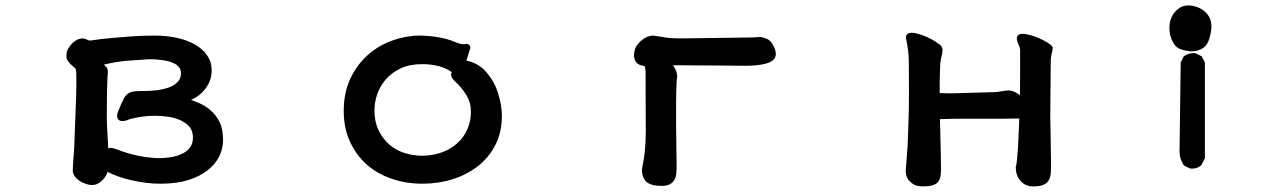

<svg xmlns="http://www.w3.org/2000/svg" viewBox="-20 -604 4540 690"><path d="M250 -358.9Q247.1 -362.3 243.2 -365.2Q231.4 -374 225.6 -383.3Q223.1 -386.2 220.9 -390.9Q218.8 -395.5 218.8 -401.1Q218.8 -406.7 219.2 -410.6Q219.2 -418.5 225.1 -429.2Q237.8 -451.7 258.8 -461.9Q267.6 -465.8 275.4 -465.8Q282.7 -465.8 290 -462.9Q293 -461.4 295.4 -460Q297.9 -458.5 306.6 -458.5Q310.1 -459 322 -460.7Q334 -462.4 341.8 -463.4Q378.9 -467.8 450.2 -473.1Q491.2 -476.1 534.2 -476.1Q622.6 -476.1 679.2 -444.8Q708 -428.7 724.1 -405.3Q740.7 -381.3 740.7 -351.6Q740.7 -327.1 731.9 -308.1Q714.8 -272.5 682.1 -252.9Q673.8 -248.5 666.5 -245.1Q680.2 -240.2 694.8 -233.9Q717.8 -224.1 736.8 -207.5Q756.3 -190.9 769 -165.5Q781.7 -140.1 781.7 -100.6Q781.7 -70.8 768.1 -42.5Q754.4 -14.2 726.1 8.1Q697.8 30.3 655.3 43.5Q613.3 56.2 556.6 56.2Q508.3 56.2 455.1 44.4Q401.4 32.2 366.7 13.7Q361.3 30.8 347.2 44.4Q331.1 61 309.6 61Q299.8 61 288.1 56.6Q260.7 47.4 248 28.8Q241.7 19.5 241.7 8.8Q241.7 7.3 241.7 5.9V2Q241.7 -6.8 246.6 -70.8Q249.5 -153.3 251 -188.5Q252.4 -223.6 252.9 -236.8Q253.4 -250 253.7 -262.5Q253.9 -274.9 254.2 -286.4Q254.4 -297.9 254.4 -315.9Q254.4 -334 253.9 -344.5Q253.4 -355 250 -358.9ZM402.3 -66.4Q436 -53.2 471.2 -45.4Q506.3 -37.6 546.9 -35.6Q638.7 -35.6 665.5 -78.1Q673.3 -90.8 673.3 -109.9Q673.3 -134.3 660.2 -149.4Q647 -163.6 627.4 -172.4Q607.9 -181.2 583.5 -184.6Q559.1 -188 538.1 -188Q517.1 -188 500.5 -186Q473.6 -183.1 451.7 -177.2Q447.8 -176.8 440.4 -173.3Q429.2 -168.9 420.4 -168.9Q406.2 -168.9 402.3 -179.2Q400.9 -183.6 400.9 -189Q400.9 -194.3 404.3 -203.1Q418 -237.3 426.3 -252.4Q435.5 -267.6 450.2 -272.9Q462.4 -276.9 491.2 -276.9Q570.3 -276.9 604.5 -298.3Q612.8 -303.7 619.1 -310.1Q630.4 -322.3 630.4 -340.8Q630.4 -365.7 602.1 -377.9Q571.3 -391.1 516.6 -391.1Q483.9 -389.2 440.9 -386Q397.9 -382.8 353 -371.6Q357.4 -367.7 361.8 -363.3Q367.7 -356.9 367.7 -343.8Q367.7 -338.9 366.7 -333.5Q363.8 -288.1 363.8 -177.7Q363.8 -166 364.7 -150.4Q368.2 -96.2 368.4 -84.2Q368.7 -72.3 368.7 -70.3Q373 -72.8 378.9 -72.8Q384.8 -72.8 402.3 -66.4Z M1670.4 -431.6V-430.7Q1668 -423.3 1664.1 -412.1Q1660.2 -400.9 1656.2 -385.7Q1673.8 -383.8 1697.3 -370.6Q1703.6 -366.7 1709.5 -362.1Q1715.3 -357.4 1717.8 -355.5Q1753.9 -318.4 1768.8 -272.5Q1783.7 -226.6 1783.7 -188.5Q1783.7 -129.4 1760.7 -84Q1726.6 -16.6 1656.2 19.5Q1633.8 31.7 1607.4 39.6Q1555.7 56.2 1497.6 56.2Q1439.5 56.2 1388.2 38.6Q1283.2 2.9 1237.8 -94.7Q1215.3 -143.6 1215.3 -205.1Q1215.3 -272 1239.7 -322.8Q1264.2 -373.5 1303 -407.5Q1341.8 -441.4 1390.6 -458.7Q1439.5 -476.1 1488.3 -476.1Q1517.1 -476.1 1551.8 -470.7Q1587.9 -464.8 1610.4 -455.1Q1627.4 -447.8 1635.7 -446.3Q1644 -444.8 1647.5 -444.8L1650.9 -445.3Q1652.8 -446.3 1655.8 -446.3Q1660.6 -446.3 1662.6 -445.1Q1664.6 -443.8 1665.8 -442.6Q1667 -441.4 1668 -440.2Q1668.9 -439 1669.4 -437.5Q1670.4 -434.6 1670.4 -431.6ZM1601.1 -335.9Q1601.1 -340.3 1603.5 -344.7Q1585.4 -358.4 1557.6 -366Q1529.8 -373.5 1498 -373.5Q1452.1 -373.5 1420.2 -358.4Q1388.2 -343.3 1366.9 -319.1Q1345.7 -294.9 1335.7 -265.6Q1325.7 -236.3 1325.7 -207Q1325.7 -168 1339.4 -138.4Q1353 -108.9 1376 -87.4Q1410.6 -55.7 1461.9 -47.4Q1478 -44.4 1493.7 -44.4Q1509.3 -44.4 1522.2 -45.9Q1535.2 -47.4 1547.1 -50.3Q1559.1 -53.2 1570.3 -57.4Q1581.5 -61.5 1591.3 -66.9Q1612.3 -78.1 1628.4 -94.2Q1649.4 -114.7 1660.9 -142.8Q1672.4 -170.9 1672.4 -202.1Q1672.4 -234.9 1657.2 -260.3Q1641.1 -286.6 1623 -304.2Q1621.1 -306.6 1616.7 -310.1L1612.8 -314Q1603 -323.7 1601.1 -333.5Q1601.1 -335 1601.1 -335.9Z M2413.6 -328.1Q2413.6 -324.7 2412.6 -320.3Q2411.6 -313 2411.6 -311.5V-311Q2409.7 -274.4 2409.7 -231.9V-160.2Q2409.7 -122.1 2410.6 -80.6Q2412.6 -2.9 2410.6 19Q2408.2 46.4 2387.2 58.1Q2376.5 64 2358.4 64Q2311.5 64 2297.4 43Q2287.1 28.3 2287.1 9.8Q2287.1 2 2288.6 -4.9Q2300.8 -60.1 2300.8 -132.8Q2300.8 -135.7 2300.5 -175.8Q2300.3 -215.8 2300.3 -264.2Q2300.3 -330.1 2300 -343.5Q2299.8 -356.9 2298.3 -360.8Q2297.4 -366.2 2295.9 -366.7Q2269.5 -370.1 2262.2 -386.7Q2258.3 -396 2258.3 -404.3Q2258.3 -412.6 2260.3 -420.4Q2262.7 -433.1 2270.5 -443.4Q2290.5 -468.3 2315.4 -474.6Q2320.8 -476.1 2326.2 -476.1H2326.7Q2343.8 -474.1 2356.7 -471.9Q2369.6 -469.7 2373 -469.2Q2376.5 -468.8 2379.6 -468.3Q2382.8 -467.8 2386 -467.5Q2389.2 -467.3 2392.6 -467Q2396 -466.8 2398.9 -466.8Q2405.8 -466.3 2412.1 -466.3H2451.2L2672.9 -469.2Q2686 -469.2 2695.8 -470.2Q2705.6 -471.2 2713.9 -471.2Q2716.8 -471.2 2733.4 -465.3Q2751 -459.5 2761.7 -435.1Q2768.1 -420.9 2768.1 -409.2Q2768.1 -396 2755.9 -386.2Q2737.3 -372.1 2689.9 -368.7Q2673.8 -367.7 2651.9 -367.7Q2629.9 -367.7 2599.1 -368.2Q2568.4 -368.7 2533.7 -368.7Q2499 -368.7 2464.6 -369.1Q2430.2 -369.6 2398.9 -369.6Q2407.7 -355.5 2410.6 -347.2Q2413.6 -336.9 2413.6 -328.1Z M3755.4 -304.2 3754.4 -185.5Q3754.4 -169.4 3755.9 -99.4Q3757.3 -29.3 3757.3 -13.2Q3757.3 2.9 3756.3 17.6Q3754.9 39.6 3743.2 51.3Q3737.8 56.6 3730 60.1Q3716.8 65.9 3694.3 65.9Q3673.3 65.9 3660.2 57.1Q3640.1 43.9 3633.8 21.5Q3632.3 17.6 3631.3 10Q3630.4 2.4 3630.4 -2.9V-3.9Q3633.3 -13.7 3634.8 -28.8Q3639.2 -73.2 3641.1 -132.3Q3642.1 -157.2 3643.1 -178.2Q3611.3 -177.2 3576.2 -177.2H3428.2Q3395 -177.2 3357.9 -175.8Q3357.9 -156.2 3358.9 -138.2Q3359.9 -108.4 3360.8 -57.6Q3361.8 -6.8 3361.8 7.8Q3361.8 41.5 3347.4 53.7Q3333 65.9 3297.9 65.9Q3276.9 65.9 3264.2 59.1Q3251 51.3 3244.1 41.5Q3234.9 27.8 3234.9 10.7Q3234.9 4.4 3235.8 -1Q3240.7 -61.5 3241.7 -79.6Q3242.7 -97.7 3243.2 -116.7Q3243.7 -135.7 3244.6 -158.7Q3246.6 -204.6 3246.6 -273.2Q3246.6 -341.8 3246.1 -381.8Q3245.6 -421.4 3236.8 -461.9Q3235.8 -465.8 3235.8 -469.2Q3235.8 -480 3244.1 -483.9Q3249.5 -486.3 3255.9 -486.3Q3262.2 -486.3 3267.3 -485.4Q3272.5 -484.4 3277.3 -482.9Q3310.1 -474.6 3342.8 -454.1Q3359.4 -443.4 3364.3 -436Q3365.2 -434.1 3365.7 -431.6Q3367.2 -427.2 3367.2 -424.1Q3367.2 -420.9 3366.7 -418.5Q3366.7 -413.1 3363.8 -401.9Q3360.8 -390.6 3358.9 -374.5Q3356.9 -327.6 3356.9 -269.5Q3374.5 -268.6 3389.2 -268.6Q3399.9 -268.6 3413.1 -269L3552.7 -272.9Q3563 -272.9 3579.1 -275.9Q3595.2 -278.8 3604.7 -278.8Q3614.3 -278.8 3623.5 -274.9Q3630.9 -272 3645.5 -262.2Q3646 -293 3646 -328.6V-422.9Q3646 -432.1 3641.1 -441.7Q3636.2 -451.2 3634.3 -463.4Q3634.3 -464.4 3634.3 -465.3Q3634.3 -472.7 3638.7 -477.5Q3642.1 -480.5 3646 -481.4Q3649.9 -482.4 3652.8 -482.4Q3655.8 -482.4 3661.6 -481.9Q3667.5 -481.4 3678 -479Q3688.5 -476.6 3698 -473.1Q3707.5 -469.7 3714.8 -466.3Q3729.5 -460 3741.7 -452.6Q3753.9 -445.3 3758.5 -440.7Q3763.2 -436 3763.2 -431.6Q3763.2 -423.8 3760.3 -414.1Q3757.3 -404.3 3756.3 -391.6Q3756.3 -379.4 3755.9 -356.2Q3755.4 -333 3755.4 -304.2Z M4218.8 -60.5Q4218.8 -66.4 4219.2 -72.8L4223.1 -379.4L4233.9 -400.9L4234.9 -401.9Q4250 -413.1 4269.5 -413.1Q4272.5 -413.1 4276.9 -412.6L4298.8 -401.4L4310.1 -379.4V-35.6L4297.4 -10.3L4296.4 -9.8Q4283.2 2 4263.7 2Q4260.7 2 4256.3 1.5L4234.9 -9.3L4233.9 -10.7Q4218.8 -32.7 4218.8 -60.5ZM4182.6 -502.9Q4182.6 -543.9 4209.5 -568.4Q4227.1 -584.5 4251 -584.5Q4258.3 -584.5 4266.6 -583Q4299.8 -576.2 4319.3 -552.7Q4333.5 -535.2 4333.5 -508.3Q4333.5 -498.5 4330.8 -484.1Q4328.1 -469.7 4323.2 -457Q4316.4 -440.4 4305.2 -432.6Q4287.1 -419.4 4259.8 -419.4H4259.3Q4239.3 -421.4 4222.7 -427.2Q4204.1 -433.1 4191.9 -459Q4182.6 -479 4182.6 -502.9Z"/></svg>

Font: Bakudai
Style: Medium
Weight: 500
Version: Version 1.48